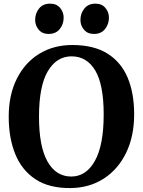

<svg xmlns="http://www.w3.org/2000/svg" viewBox="-20 -992 762 1024"><path d="M356 11Q242 12 169.2 -36Q96.5 -84 61.5 -170Q26.5 -256 26.5 -369.5Q26.5 -486 69.8 -572.2Q113 -658.5 190 -705.5Q267 -752.5 368 -752Q481 -751.5 553.5 -706Q626 -660.5 660.8 -577.8Q695.5 -495 695.5 -382.5Q695.5 -265.5 652.8 -177.2Q610 -89 533.5 -39.5Q457 10 356 11ZM361.5 -691.5Q282 -691.5 235 -612.2Q188 -533 188 -369.5Q188 -211 233.2 -130.8Q278.5 -50.5 360 -50.5Q439.5 -50.5 486.2 -134.2Q533 -218 533 -381.5Q533 -540.5 488 -616Q443 -691.5 361.5 -691.5ZM238.5 -811Q205.5 -811 186.5 -833.5Q167.5 -856 167.5 -885.5Q167.5 -920.5 188.2 -946.5Q209 -972.5 247 -972.5H248Q281.5 -972.5 300.5 -950Q319.5 -927.5 319.5 -898Q319.5 -863 298.5 -837Q277.5 -811 239.5 -811ZM480.5 -811Q447 -811 428 -833.5Q409 -856 409 -885.5Q409 -920.5 430 -946.5Q451 -972.5 488.5 -972.5H489.5Q523 -972.5 542 -950Q561 -927.5 561 -898Q561 -863 540 -837Q519 -811 481.5 -811Z"/></svg>

Font: Merriweather
Style: Bold
Weight: 700
Designer: Eben Sorkin
Foundry: Eben Sorkin
Version: Version 2.100; ttfautohint (v1.7.19-72a1) -l 8 -r 50 -G 200 